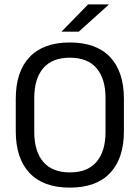

<svg xmlns="http://www.w3.org/2000/svg" viewBox="-20 -845 638 877"><path d="M299 12Q178 12 115 -54.8Q52 -121.5 52 -246V-393.5Q52 -517.5 115 -584.2Q178 -651 299 -651Q420 -651 483 -584.2Q546 -517.5 546 -393.5V-246Q546 -121.5 483 -54.8Q420 12 299 12ZM299 -57.5Q380 -57.5 421 -105.8Q462 -154 462 -242.5V-397Q462 -485.5 421 -533.5Q380 -581.5 299 -581.5Q218.5 -581.5 177.5 -533.5Q136.5 -485.5 136.5 -397V-242.5Q136.5 -154 177.5 -105.8Q218.5 -57.5 299 -57.5ZM262 -701.5 382.5 -825H476.5V-823.5L340 -700.5H262Z"/></svg>

Font: Anek Kannada
Style: Regular
Weight: 400
Version: Version 1.003